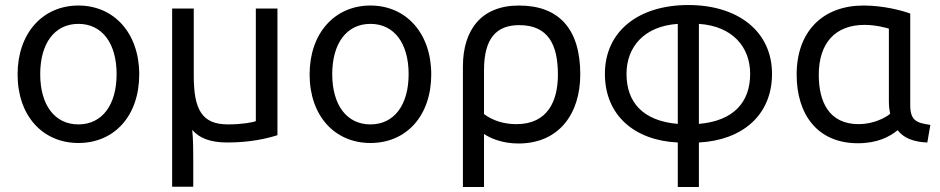

<svg xmlns="http://www.w3.org/2000/svg" viewBox="-20 -555 3740 764"><path d="M534 -259C534 -94 435 14 292 14C150 14 50 -94 50 -259C50 -423 150 -533 292 -533C434 -533 534 -423 534 -259ZM444 -260C444 -382 387 -460 292 -460C197 -460 140 -382 140 -260C140 -138 197 -60 292 -60C387 -60 444 -138 444 -260Z M884 12C814 12 772 -7 745 -38C749 3 749 47 749 84V188H665V-521H751V-254C751 -118 784 -60 887 -60C943 -60 986 -68 998 -73V-521H1084V-17C1042 -4 977 12 884 12Z M1696 -259C1696 -94 1597 14 1454 14C1312 14 1212 -94 1212 -259C1212 -423 1312 -533 1454 -533C1596 -533 1696 -423 1696 -259ZM1606 -260C1606 -382 1549 -460 1454 -460C1359 -460 1302 -382 1302 -260C1302 -138 1359 -60 1454 -60C1549 -60 1606 -138 1606 -260Z M2043 16C1977 16 1929 -6 1906 -22V189H1822V-290C1822 -436 1895 -533 2045 -533C2203 -533 2289 -441 2289 -259C2289 -102 2204 16 2043 16ZM1906 -276V-101C1942 -74 1987 -61 2035 -61C2160 -61 2200 -154 2200 -258C2200 -378 2161 -455 2046 -455C1955 -455 1906 -402 1906 -276Z M2719 -535C2917 -535 3052 -430 3052 -261C3052 -97 2934 3 2761 12V189H2677V12C2504 4 2387 -97 2387 -261C2387 -430 2520 -535 2719 -535ZM2965 -261C2965 -368 2895 -451 2761 -460V-62C2901 -74 2965 -150 2965 -261ZM2473 -261C2473 -150 2536 -74 2677 -62V-460C2543 -451 2473 -368 2473 -261Z M3552 -37C3519 -10 3470 15 3394 15C3230 15 3150 -103 3150 -258C3150 -431 3255 -533 3416 -533C3496 -533 3570 -513 3602 -501V-137C3602 -74 3628 -66 3682 -58L3670 12C3615 10 3575 -6 3552 -37ZM3517 -151V-441C3508 -444 3465 -456 3420 -456C3305 -456 3238 -385 3238 -257C3238 -151 3278 -61 3397 -61C3456 -61 3504 -87 3522 -102C3519 -117 3517 -133 3517 -151Z"/></svg>

Font: Repo Regular
Style: Regular
Weight: 400
Designer: Stefan Peev
Foundry: Context Ltd
Version: Version 1.502